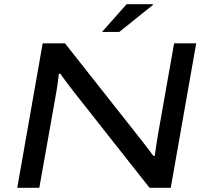

<svg xmlns="http://www.w3.org/2000/svg" viewBox="-20 -893 986 913"><path d="M62 0 183 -687H289L641 -241Q649 -231 661 -215.5Q673 -200 686 -183Q699 -166 709 -152H716Q719 -172 723 -201.5Q727 -231 731 -252L808 -687H913L792 0H691L336 -450Q318 -473 298 -499.5Q278 -526 267 -542H260Q258 -524 253.5 -492Q249 -460 243 -428L167 0ZM465 -741 582 -873H706L708 -870L547 -741Z"/></svg>

Font: Archivo Expanded
Style: Italic
Weight: 400
Width: 7
Italic angle: -10°
Designer: Hector Gatti
Foundry: Omnibus-Type
Version: Version 2.001